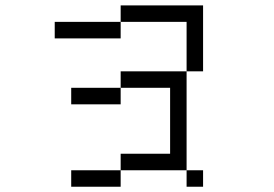

<svg xmlns="http://www.w3.org/2000/svg" viewBox="-20 -708 1040 728"><path d="M750 0V-62.5H687.5V0ZM437.5 -62.5H250V0H437.5ZM437.5 -62.5H687.5Q687.5 -62.5 687.5 -437.5H437.5V-375H250V-312.5H437.5V-375H625Q625 -375 625 -125H437.5ZM687.5 -437.5H750Q750 -437.5 750 -687.5H437.5V-625H187.5V-562.5H437.5V-625H687.5Z"/></svg>

Font: Unifont
Style: Regular
Weight: 500
Version: Version 13.0.05